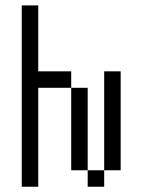

<svg xmlns="http://www.w3.org/2000/svg" viewBox="-20 -708 540 728"><path d="M62.5 -687.5V0H125Q125 0 125 -375H250V-62.5H312.5V0H375V-62.5H312.5V-375H250V-437.5H125Q125 -437.5 125 -687.5ZM375 -62.5H437.5Q437.5 -62.5 437.5 -437.5H375Q375 -437.5 375 -62.5Z"/></svg>

Font: Unifont
Style: Regular
Weight: 500
Version: Version 13.0.05